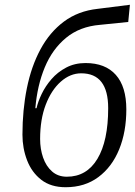

<svg xmlns="http://www.w3.org/2000/svg" viewBox="-20 -774 564 804"><path d="M399 -670Q314 -663 256.5 -615.5Q199 -568 167.5 -492Q136 -416 128 -321H133Q139 -348 154.5 -380.5Q170 -413 195.5 -442.5Q221 -472 257 -491Q293 -510 338 -510Q421 -510 465 -460.5Q509 -411 509 -316Q509 -222 479 -148.5Q449 -75 392 -32.5Q335 10 255 10Q193 10 153 -21Q113 -52 93.5 -102.5Q74 -153 74 -210Q74 -313 92.5 -404.5Q111 -496 149.5 -567.5Q188 -639 247.5 -683.5Q307 -728 389 -737L524 -754L517 -682ZM320 -467Q274 -467 234.5 -432Q195 -397 171.5 -335.5Q148 -274 148 -192Q148 -150 160.5 -114Q173 -78 198 -56Q223 -34 260 -34Q343 -34 388 -109Q433 -184 433 -321Q433 -467 320 -467Z"/></svg>

Font: Arsenal SC
Style: Italic
Weight: 400
Italic angle: -9.10001°
Designer: Andrij Shevchenko
Foundry: Stairsfor
Version: Version 2.001; ttfautohint (v1.8.4.7-5d5b)